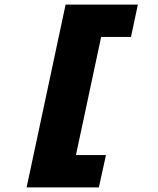

<svg xmlns="http://www.w3.org/2000/svg" viewBox="-20 -719 690 837"><path d="M96 98 266 -699H451L281 98ZM161 98 191 -43H442L411 98ZM300 -558 331 -699H581L551 -558Z"/></svg>

Font: Azeret Mono Thin ExtraBold
Style: Italic
Weight: 800
Italic angle: -12°
Version: Version 1.002